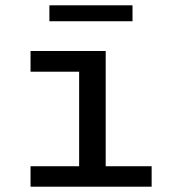

<svg xmlns="http://www.w3.org/2000/svg" viewBox="-20 -703 640 723"><path d="M95 0V-77H278V-433H95V-511H378V-77H551V0ZM166 -623V-683H479V-623Z"/></svg>

Font: Chivo Mono
Style: Regular
Weight: 400
Monospace: yes
Designer: Hector Gatti
Foundry: Omnibus-Type
Version: Version 1.008; ttfautohint (v1.8.4.7-5d5b)